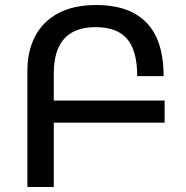

<svg xmlns="http://www.w3.org/2000/svg" viewBox="-20 -744 742 764"><path d="M89 0V-462Q89 -542 120.5 -601Q152 -660 213 -692Q274 -724 363 -724Q453 -724 513 -691.5Q573 -659 602 -596.5Q631 -534 631 -441H526Q526 -542 486 -589Q446 -636 360 -636Q305 -636 268 -615.5Q231 -595 212.5 -554Q194 -513 194 -449V0ZM182 -344H635V-256H182Z"/></svg>

Font: Noto Sans Armenian Medium
Style: Regular
Weight: 500
Designer: Monotype Design Team
Foundry: Monotype Imaging Inc.
Version: Version 2.007